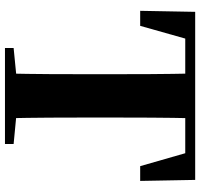

<svg xmlns="http://www.w3.org/2000/svg" viewBox="-36 -750 787 754"><g transform="rotate(90 357.0 -373.5)"><path d="M169 0V-34L332 -50H378L546 -34V0ZM269 0Q271 -86 271.5 -174Q272 -262 272 -351V-395Q272 -484 271.5 -571.5Q271 -659 269 -747H445Q443 -661 442.5 -572.5Q442 -484 442 -395V-352Q442 -264 442.5 -176Q443 -88 445 0ZM23 -531 27 -747H687L691 -531H633L571 -747L651 -708H62L143 -747L82 -531Z"/></g></svg>

Font: Noto Serif JP ExtraLight Black
Style: Regular
Weight: 900
Version: Version 2.003-H1;hotconv 1.1.1;makeotfexe 2.6.0